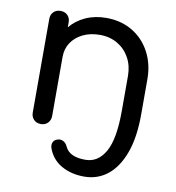

<svg xmlns="http://www.w3.org/2000/svg" viewBox="-84 -628 842 916"><g transform="rotate(10 336.5 -170.0)"><path d="M384 212Q321 212 273.5 185Q226 158 207 105Q202 89 208 76.5Q214 64 229 60Q243 55 256.5 62Q270 69 277 85Q288 109 312.5 120.5Q337 132 376 132Q437 132 472 70.5Q507 9 507 -127V-297Q507 -346 486 -384.5Q465 -423 427.5 -445Q390 -467 342 -467Q295 -467 259.5 -449.5Q224 -432 204 -402Q184 -372 184 -333V-46Q184 -26 171 -12.5Q158 1 137 1Q116 1 103 -12.5Q90 -26 90 -46V-500Q90 -521 103 -534Q116 -547 137 -547Q158 -547 171 -534Q184 -521 184 -500V-476Q214 -512 258.5 -532Q303 -552 358 -552Q429 -552 484 -519.5Q539 -487 570 -429Q601 -371 601 -297V-127Q601 -15 573 60.5Q545 136 496.5 174Q448 212 384 212Z"/></g></svg>

Font: Comfortaa SemiBold
Style: Regular
Weight: 600
Designer: Johan Aakerlund
Foundry: Johan Aakerlund
Version: Version 3.104; ttfautohint (v1.8.1.43-b0c9)